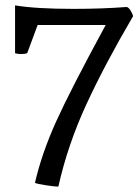

<svg xmlns="http://www.w3.org/2000/svg" viewBox="-20 -685 520 714"><path d="M451 -659Q458 -658 465.5 -646Q473 -634 475 -625Q370 -446 301 -296.5Q232 -147 197 9Q184 9 151 4Q118 -1 110 -5Q135 -114 188.5 -232.5Q242 -351 373 -592H120L81 -487Q72 -484 58 -484Q46 -484 36 -487V-665Q113 -652 254 -652Q358 -652 451 -659Z"/></svg>

Font: Darwin Serif Regular ALPHA
Style: Regular
Weight: 400
Designer: Emily de Oliveira Santos
Version: Version 0.1